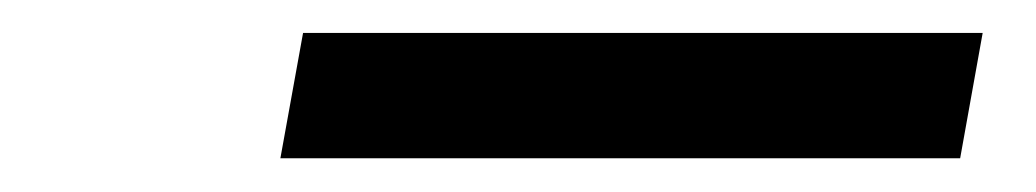

<svg xmlns="http://www.w3.org/2000/svg" viewBox="-20 -705 626 116"><path d="M149.4 -609.4H560.1L573.7 -685.1H163.1Z"/></svg>

Font: Cascadia Mono NF SemiLight
Style: Italic
Weight: 350
Italic angle: -10°
Monospace: yes
Designer: Aaron Bell
Foundry: Saja Typeworks
Version: Version 2404.023